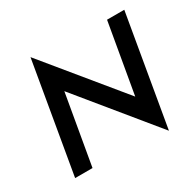

<svg xmlns="http://www.w3.org/2000/svg" viewBox="-167 -904 1112 1109"><g transform="rotate(-30 389.0 -350.0)"><path d="M663 -700 582 -234 172 -734 46 0H162L243 -466L652 34L778 -700Z"/></g></svg>

Font: Jost* 500 Medium Italic
Style: Italic
Weight: 500
Italic angle: -10°
Version: Version 3.200; ttfautohint (v0.97) -l 8 -r 50 -G 200 -x 14 -